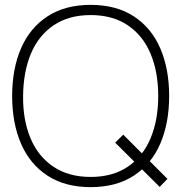

<svg xmlns="http://www.w3.org/2000/svg" viewBox="-20 -755 746 790"><path d="M637 14 454 -168 487 -201 669 -19ZM353 15Q248 15 175.5 -32.2Q103 -79.5 66.5 -164Q30 -248.5 30 -360Q30 -471.5 66.5 -556Q103 -640.5 175.5 -687.8Q248 -735 353 -735Q458 -735 530.5 -687.8Q603 -640.5 639.5 -556Q676 -471.5 676 -360Q676 -248.5 639.5 -164Q603 -79.5 530.5 -32.2Q458 15 353 15ZM353 -27Q443.5 -27 505.8 -69Q568 -111 599.5 -186Q631 -261 631 -360Q631 -459 599.5 -534Q568 -609 505.8 -651Q443.5 -693 353 -693Q263 -693 200.8 -651Q138.5 -609 107.2 -534.2Q76 -459.5 75 -360Q74 -261.5 105.5 -186.2Q137 -111 199.8 -69Q262.5 -27 353 -27Z"/></svg>

Font: Manrope
Style: Regular
Weight: 400
Designer: Mikhail Sharanda
Foundry: Mikhail Sharanda
Version: Version 4.503